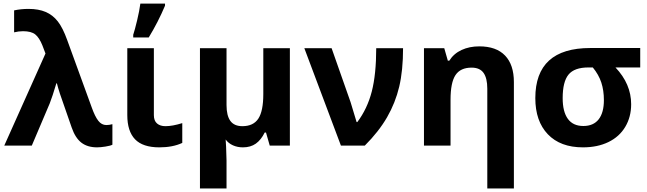

<svg xmlns="http://www.w3.org/2000/svg" viewBox="-20 -816 3628 1076"><path d="M3.9 0 234.9 -516.1 217.8 -561Q200.2 -605 177.7 -623Q155.3 -641.1 108.9 -641.1Q84.5 -641.1 59.1 -634.8V-757.8Q97.7 -766.1 140.1 -766.1Q196.3 -766.1 236.1 -749Q275.9 -731.9 304 -696Q332 -660.2 356.9 -590.8L494.1 -213.9Q512.2 -163.1 530.8 -139.2Q549.3 -115.2 576.2 -115.2Q592.3 -115.2 609.9 -120.1V-4.9Q598.6 1 570.8 5.4Q543 9.8 523.9 9.8Q470.2 9.8 436 -16.6Q401.9 -43 381.8 -101.1Q326.2 -258.8 315.7 -291.3Q305.2 -323.7 298.8 -349.1H295.9Q273.4 -273.9 258.8 -236.8L158.2 0Z M842.3 -545.9V-170.9Q842.3 -139.2 860.1 -124Q877.9 -108.9 907.2 -108.9Q946.8 -108.9 1001.5 -126V-15.1Q948.2 9.8 873 9.8Q780.3 9.8 736.8 -35.4Q693.4 -80.6 693.4 -170.9V-545.9ZM726.6 -621.1Q735.4 -647.5 748.3 -701.2Q761.2 -754.9 766.6 -795.9H904.8V-784.2Q866.7 -693.4 813.5 -606H726.6Z M1249.5 -227.1Q1249.5 -168 1271 -138.4Q1292.5 -108.9 1338.4 -108.9Q1399.9 -108.9 1427.7 -151.1Q1455.6 -193.4 1455.6 -289.1V-545.9H1604.5V0H1491.7L1470.7 -73.2H1463.4Q1442.9 -31.7 1413.6 -11Q1384.3 9.8 1341.3 9.8Q1311 9.8 1285.6 -1.5Q1260.3 -12.7 1244.6 -34.2L1247.1 7.3L1249.5 84V240.2H1100.6V-545.9H1249.5Z M1685.5 -545.9H1838.4L1944.8 -243.2L1978.5 -131.8H1982.4Q2038.6 -206.5 2063.5 -303.2Q2088.4 -399.9 2088.4 -545.9H2238.8Q2238.8 -420.9 2217.3 -330.3Q2195.8 -239.7 2149.2 -158.9Q2102.5 -78.1 2024.4 0H1890.6Z M2859.9 240.2H2710.9V-318.8Q2710.9 -377.9 2689.9 -407.5Q2668.9 -437 2623 -437Q2560.5 -437 2532.7 -395.3Q2504.9 -353.5 2504.9 -256.8V0H2356V-545.9H2469.7L2489.7 -476.1H2498Q2522.9 -515.6 2566.7 -535.9Q2610.4 -556.2 2666 -556.2Q2761.2 -556.2 2810.5 -504.6Q2859.9 -453.1 2859.9 -356Z M3517.1 -231.9Q3517.1 -160.6 3484.1 -105.2Q3451.2 -49.8 3389.9 -20Q3328.6 9.8 3247.1 9.8Q3120.1 9.8 3050 -63.7Q2980 -137.2 2980 -266.1Q2980 -546.9 3288.1 -546.9H3567.9V-438H3429.2Q3517.1 -345.2 3517.1 -231.9ZM3133.3 -266.1Q3133.3 -189.9 3162.4 -149.9Q3191.4 -109.9 3249 -109.9Q3305.7 -109.9 3335 -147.2Q3364.3 -184.6 3364.3 -254.9Q3364.3 -309.1 3349.9 -353.3Q3335.4 -397.5 3302.2 -438H3277.8Q3198.7 -438 3166 -397.9Q3133.3 -357.9 3133.3 -266.1Z"/></svg>

Font: Zoram GWebM
Style: Bold
Weight: 700
Foundry: Ascender Corporation
Version: Version 1.000